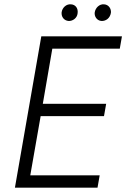

<svg xmlns="http://www.w3.org/2000/svg" viewBox="-20 -868 584 888"><path d="M49 0H431L441 -57H120L168 -331H461L471 -388H178L222 -643H534L544 -700H171ZM297 -771C316 -770 337 -784 339 -807C342 -830 329 -847 308 -848C287 -850 268 -833 265 -811C263 -790 276 -773 297 -771ZM449 -771C470 -770 489 -784 493 -809C495 -827 483 -847 461 -848C440 -850 421 -832 418 -810C416 -793 427 -773 449 -771Z"/></svg>

Font: Fixel Text 20240404 Light
Style: Italic
Weight: 300
Width: 4
Italic angle: -10°
Designer: AlfaBravo + MacPaw
Foundry: Kyrylo Tkachov, Marchela Mozhyna, Serhii Makarenko, Maria Weinstein, Zakhar Kryvoshyya
Version: Version 1.211;Glyphs 3.2 (3225)